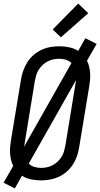

<svg xmlns="http://www.w3.org/2000/svg" viewBox="-26 -1002 561 1075"><path d="M57 53 -6 21 48 -73Q40 -89 36 -106Q32 -123 30.5 -141Q29 -159 30.5 -177.5Q32 -196 35 -214L92 -559Q96 -584 105 -608.5Q114 -633 128 -655Q142 -677 162.5 -694.5Q183 -712 206.5 -723Q230 -734 255.5 -738.5Q281 -743 306 -743Q335 -743 362.5 -737Q390 -731 412 -717L452 -788L515 -756L461 -662Q469 -646 473 -629Q477 -612 478.5 -594Q480 -576 478.5 -557.5Q477 -539 474 -521L417 -176Q413 -151 404.5 -126.5Q396 -102 381.5 -80Q367 -58 347 -40.5Q327 -23 303 -12Q279 -1 253.5 3.5Q228 8 203 8Q174 8 146.5 2Q119 -4 97 -18ZM109 -181 374 -649Q361 -662 342.5 -667.5Q324 -673 305 -673Q288 -673 272 -669.5Q256 -666 240.5 -658Q225 -650 212 -637.5Q199 -625 190 -610.5Q181 -596 176.5 -580Q172 -564 169 -548ZM204 -62Q221 -62 237 -65.5Q253 -69 268.5 -77Q284 -85 297 -97.5Q310 -110 319 -124.5Q328 -139 332.5 -155Q337 -171 340 -187L400 -554L135 -86Q148 -73 166.5 -67.5Q185 -62 204 -62ZM315 -793 269 -837 412 -982 468 -928Z"/></svg>

Font: Iosevka Algr
Style: Italic
Weight: 400
Italic angle: -9°
Monospace: yes
Designer: Belleve Invis
Foundry: Belleve Invis
Version: Version 26.0.2; ttfautohint (v1.8.3)